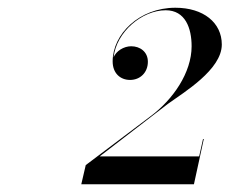

<svg xmlns="http://www.w3.org/2000/svg" viewBox="-20 -933 593 496"><path d="M481 -457 506.5 -574H504.5L494.5 -529H237.5L413.5 -664.5C455 -694.5 553 -753 553 -818C553 -874.5 505.5 -913 433 -913C339.5 -913 271 -844.5 271 -774.5C271 -743.5 291 -726.5 316 -726.5C342 -726.5 362 -745.5 362 -773.5C362 -799 342 -813.5 319 -813.5C299.5 -813.5 280 -801 273.5 -785C280.5 -850.5 347 -906.5 408 -906.5C459 -906.5 475 -860 475 -813.5C475 -745.5 427 -675.5 368 -632L201.5 -506.5L190 -457Z"/></svg>

Font: Bodoni* 48pt Medium
Style: Italic
Weight: 500
Italic angle: -13°
Version: Version 2.3